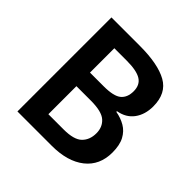

<svg xmlns="http://www.w3.org/2000/svg" viewBox="-183 -872 1031 1031"><g transform="rotate(45 332.0 -357.0)"><path d="M308 -714Q447 -714 518.5 -674Q590 -634 590 -535Q590 -473 559 -431Q528 -389 470 -379V-374Q510 -367 541.5 -348.5Q573 -330 591.5 -295.5Q610 -261 610 -205Q610 -108 541.5 -54Q473 0 354 0H93V-714ZM325 -423Q401 -423 429.5 -447Q458 -471 458 -518Q458 -566 424 -587Q390 -608 315 -608H221V-423ZM221 -320V-107H337Q415 -107 445.5 -137Q476 -167 476 -217Q476 -264 444.5 -292Q413 -320 331 -320Z"/></g></svg>

Font: Noto Sans Tangsa SemiBold
Style: Regular
Weight: 600
Version: Version 1.504